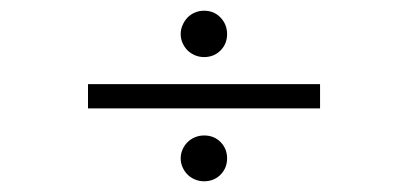

<svg xmlns="http://www.w3.org/2000/svg" viewBox="-20 -398 765 360"><path d="M405.8 -334Q405.8 -315.9 393.6 -303.5Q381.3 -291 362.8 -291Q353.5 -291 345.5 -294.4Q337.4 -297.9 331.5 -303.7Q325.7 -309.6 322.3 -317.4Q318.8 -325.2 318.8 -334Q318.8 -342.8 322.3 -350.8Q325.7 -358.9 331.5 -365Q337.4 -371.1 345.5 -374.5Q353.5 -377.9 362.8 -377.9Q381.3 -377.9 393.6 -365Q405.8 -352.1 405.8 -334ZM145 -194.8V-240.2H580.1V-194.8ZM405.8 -101.1Q405.8 -83 393.6 -70.6Q381.3 -58.1 362.8 -58.1Q353.5 -58.1 345.5 -61.5Q337.4 -64.9 331.5 -70.8Q325.7 -76.7 322.3 -84.5Q318.8 -92.3 318.8 -101.1Q318.8 -109.9 322.3 -117.7Q325.7 -125.5 331.5 -131.3Q337.4 -137.2 345.5 -140.6Q353.5 -144 362.8 -144Q381.3 -144 393.6 -131.6Q405.8 -119.1 405.8 -101.1Z"/></svg>

Font: Scheherazade Urdu
Style: Regular
Weight: 400
Designer: SIL International
Foundry: SIL International
Version: Version 1.005 (build 117/117)